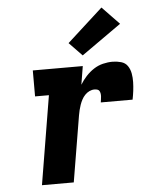

<svg xmlns="http://www.w3.org/2000/svg" viewBox="-55 -837 710 884"><g transform="rotate(-5 300.0 -395.5)"><path d="M103 0 171 -410H107V-530H338L324 -445Q336 -465 352.5 -483Q369 -501 389 -514Q409 -527 431.5 -532.5Q454 -538 476 -538Q496 -538 515.5 -532.5Q535 -527 545.5 -511.5Q556 -496 559.5 -476.5Q563 -457 562.5 -436.5Q562 -416 559.5 -396Q557 -376 553 -356H406Q407 -363 408 -369.5Q409 -376 409.5 -383Q410 -390 409 -396.5Q408 -403 405 -408.5Q402 -414 395.5 -416Q389 -418 382 -418Q370 -418 358.5 -412.5Q347 -407 338 -397.5Q329 -388 323 -376.5Q317 -365 313 -353.5Q309 -342 306 -330Q303 -318 301 -306L250 0ZM342 -579 282 -641 447 -791 526 -709Z"/></g></svg>

Font: Iosevka Slab Heavy Extended
Style: Italic
Weight: 900
Width: 7
Italic angle: -9°
Monospace: yes
Designer: Belleve Invis
Foundry: Belleve Invis
Version: Version 11.1.0; ttfautohint (v1.8.3)